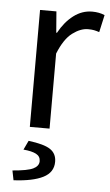

<svg xmlns="http://www.w3.org/2000/svg" viewBox="-53 -534 455 795"><g transform="rotate(5 175.0 -136.0)"><path d="M82 0V-486H150L157 -398H160Q185 -444 220.5 -471Q256 -498 298 -498Q327 -498 350 -488L334 -416Q322 -420 312 -422Q302 -424 287 -424Q256 -424 222.5 -399Q189 -374 164 -312V0ZM34 226 26 186Q89 181 112 169.5Q135 158 135 138Q135 118 117 108.5Q99 99 64 96L82 58Q147 66 173 83.5Q199 101 199 135Q199 179 156.5 200.5Q114 222 34 226Z"/></g></svg>

Font: Processing Sans Pro
Style: Regular
Weight: 400
Designer: Paul D. Hunt
Foundry: Adobe Systems Incorporated
Version: Version 2.020;PS 2.000;hotconv 1.0.86;makeotf.lib2.5.63406